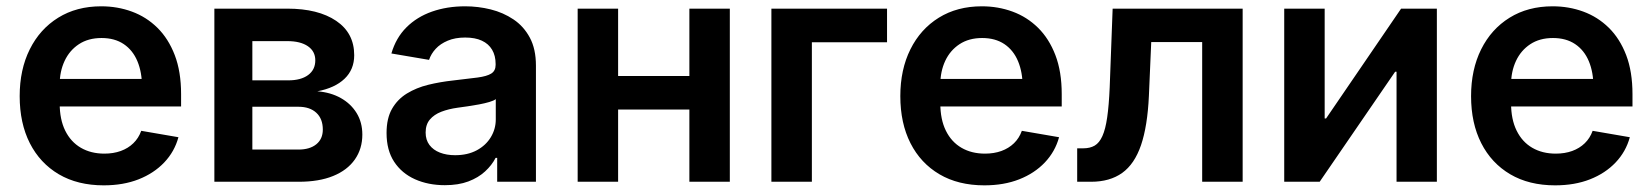

<svg xmlns="http://www.w3.org/2000/svg" viewBox="-20 -568 5161 600"><path d="M304.2 11.2Q222.7 11.2 163.8 -23.4Q105 -58.1 73.2 -120.6Q41.5 -183.1 41.5 -267.6Q41.5 -350.6 73 -413.8Q104.5 -477.1 161.9 -512.7Q219.2 -548.3 296.4 -548.3Q347.2 -548.3 392.3 -531.7Q437.5 -515.1 471.9 -481.2Q506.3 -447.3 526.1 -395.8Q545.9 -344.2 545.9 -273.9V-235.4H99.1V-321.3H482.4L423.8 -296.4Q423.8 -342.3 409.4 -376.7Q395 -411.1 366.7 -430.2Q338.4 -449.2 297.4 -449.2Q255.9 -449.2 226.6 -429.9Q197.3 -410.6 181.9 -377.7Q166.5 -344.7 166.5 -304.2V-245.1Q166.5 -194.8 183.8 -159.7Q201.2 -124.5 232.7 -106.2Q264.2 -87.9 306.2 -87.9Q334.5 -87.9 357.4 -96.2Q380.4 -104.5 396.7 -120.4Q413.1 -136.2 421.4 -159.2L537.6 -139.2Q525.4 -94.2 493.2 -60.3Q460.9 -26.4 413.1 -7.6Q365.2 11.2 304.2 11.2Z M649.9 0V-541H877.9Q974.1 -541 1030.5 -502.9Q1086.9 -464.8 1086.9 -395.5Q1086.9 -350.6 1056.6 -321.8Q1026.4 -293 971.7 -282.7Q1013.7 -279.3 1045.2 -261.5Q1076.7 -243.7 1094.5 -214.6Q1112.3 -185.5 1112.3 -147.5Q1112.3 -103 1088.9 -69.6Q1065.4 -36.1 1021.2 -18.1Q977.1 0 913.6 0ZM768.6 -100.6H912.6Q948.2 -100.6 968.5 -117.2Q988.8 -133.8 988.8 -163.1Q988.8 -196.8 968.5 -215.6Q948.2 -234.4 912.6 -234.4H768.6ZM768.6 -316.9H880.9Q920.4 -316.9 942.9 -333.5Q965.3 -350.1 965.3 -379.4Q965.3 -407.7 942.1 -423.6Q918.9 -439.5 877.9 -439.5H768.6Z M1370.1 10.7Q1318.4 10.7 1276.9 -7.8Q1235.4 -26.4 1211.7 -62.5Q1188 -98.6 1188 -152.3Q1188 -198.2 1205.1 -228Q1222.2 -257.8 1251.7 -275.9Q1281.2 -293.9 1318.1 -303Q1355 -312 1395 -316.4Q1442.9 -321.8 1472.2 -325.7Q1501.5 -329.6 1515.1 -338.1Q1528.8 -346.7 1528.8 -365.2V-368.2Q1528.8 -394 1517.8 -412.6Q1506.8 -431.2 1485.8 -440.9Q1464.8 -450.7 1433.6 -450.7Q1402.3 -450.7 1379.2 -440.9Q1356 -431.2 1341.6 -415.5Q1327.1 -399.9 1320.8 -380.9L1203.1 -400.9Q1217.3 -449.7 1250 -482.4Q1282.7 -515.1 1329.8 -531.7Q1377 -548.3 1433.6 -548.3Q1474.1 -548.3 1513.4 -538.6Q1552.7 -528.8 1584.7 -507.3Q1616.7 -485.8 1635.7 -450.4Q1654.8 -415 1654.8 -362.8V0H1533.7V-74.7H1528.8Q1517.1 -51.8 1495.8 -32.2Q1474.6 -12.7 1443.6 -1Q1412.6 10.7 1370.1 10.7ZM1402.3 -83Q1441.4 -83 1470 -98.4Q1498.5 -113.8 1513.9 -139.4Q1529.3 -165 1529.3 -194.8V-258.3Q1523.4 -253.4 1509.3 -249.3Q1495.1 -245.1 1477.1 -241.7Q1459 -238.3 1441.4 -235.8Q1423.8 -233.4 1410.2 -231.4Q1381.8 -227.5 1359.1 -218.8Q1336.4 -210 1323.2 -194.3Q1310.1 -178.7 1310.1 -153.8Q1310.1 -130.9 1322 -115Q1334 -99.1 1354.7 -91.1Q1375.5 -83 1402.3 -83Z M2168 -330.6V-225.6H1877.4V-330.6ZM1911.6 -541V0H1785.2V-541ZM2260.7 -541V0H2134.3V-541Z M2752 -541V-436H2517.1V0H2390.6V-541Z M3056.2 11.2Q2974.6 11.2 2915.8 -23.4Q2856.9 -58.1 2825.2 -120.6Q2793.5 -183.1 2793.5 -267.6Q2793.5 -350.6 2825 -413.8Q2856.4 -477.1 2913.8 -512.7Q2971.2 -548.3 3048.3 -548.3Q3099.1 -548.3 3144.3 -531.7Q3189.5 -515.1 3223.9 -481.2Q3258.3 -447.3 3278.1 -395.8Q3297.9 -344.2 3297.9 -273.9V-235.4H2851.1V-321.3H3234.4L3175.8 -296.4Q3175.8 -342.3 3161.4 -376.7Q3147 -411.1 3118.7 -430.2Q3090.3 -449.2 3049.3 -449.2Q3007.8 -449.2 2978.5 -429.9Q2949.2 -410.6 2933.8 -377.7Q2918.5 -344.7 2918.5 -304.2V-245.1Q2918.5 -194.8 2935.8 -159.7Q2953.1 -124.5 2984.6 -106.2Q3016.1 -87.9 3058.1 -87.9Q3086.4 -87.9 3109.4 -96.2Q3132.3 -104.5 3148.7 -120.4Q3165 -136.2 3173.3 -159.2L3289.6 -139.2Q3277.3 -94.2 3245.1 -60.3Q3212.9 -26.4 3165 -7.6Q3117.2 11.2 3056.2 11.2Z M3346.2 0V-104.5H3365.2Q3386.2 -104.5 3400.9 -113Q3415.5 -121.6 3425 -142.8Q3434.6 -164.1 3439.9 -200.9Q3445.3 -237.8 3447.8 -294.9L3457 -541H3863.3V0H3736.8V-436.5H3577.6L3570.3 -268.1Q3565.9 -173.8 3545.7 -114.5Q3525.4 -55.2 3486.8 -27.6Q3448.2 0 3389.6 0Z M4470.2 0H4344.2V-343.8H4339.8L4104 0H3993.2V-541H4119.6V-197.8H4124L4358.4 -541H4470.2Z M4839.8 11.2Q4758.3 11.2 4699.5 -23.4Q4640.6 -58.1 4608.9 -120.6Q4577.1 -183.1 4577.1 -267.6Q4577.1 -350.6 4608.6 -413.8Q4640.1 -477.1 4697.5 -512.7Q4754.9 -548.3 4832 -548.3Q4882.8 -548.3 4928 -531.7Q4973.1 -515.1 5007.6 -481.2Q5042 -447.3 5061.8 -395.8Q5081.5 -344.2 5081.5 -273.9V-235.4H4634.8V-321.3H5018.1L4959.5 -296.4Q4959.5 -342.3 4945.1 -376.7Q4930.7 -411.1 4902.3 -430.2Q4874 -449.2 4833 -449.2Q4791.5 -449.2 4762.2 -429.9Q4732.9 -410.6 4717.5 -377.7Q4702.1 -344.7 4702.1 -304.2V-245.1Q4702.1 -194.8 4719.5 -159.7Q4736.8 -124.5 4768.3 -106.2Q4799.8 -87.9 4841.8 -87.9Q4870.1 -87.9 4893.1 -96.2Q4916 -104.5 4932.4 -120.4Q4948.7 -136.2 4957 -159.2L5073.2 -139.2Q5061 -94.2 5028.8 -60.3Q4996.6 -26.4 4948.7 -7.6Q4900.9 11.2 4839.8 11.2Z"/></svg>

Font: Inter 17pt SemiBold
Style: Regular
Weight: 600
Version: Version 4.001;git-66647c0bb